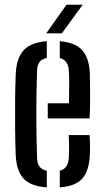

<svg xmlns="http://www.w3.org/2000/svg" viewBox="-20 -780 437 806"><path d="M46 -128.5Q44 -174.5 43.5 -236Q43 -297.5 43.5 -360Q44 -422.5 46 -470Q49.5 -537.5 80 -569.8Q110.5 -602 176.5 -607V-536.5Q154 -532 145 -518.5Q136 -505 135.5 -482Q132.5 -390 132.5 -302.2Q132.5 -214.5 135.5 -119.5Q136 -94 145.8 -80.8Q155.5 -67.5 176.5 -63.5V6.5Q108.5 2 78.8 -30.5Q49 -63 46 -128.5ZM180.5 -283V-346.5H269.5Q270.5 -388 270.5 -428.2Q270.5 -468.5 269 -482Q267 -527.5 231 -536.5V-607Q296 -601.5 325 -569.5Q354 -537.5 357 -473Q357.5 -461.5 358 -430Q358.5 -398.5 358.2 -358.8Q358 -319 356 -283ZM231 6.5V-63.5Q267 -71.5 269 -120Q270 -135 270 -159.8Q270 -184.5 268.5 -213H356Q357.5 -197 357.8 -171Q358 -145 357 -128.5Q354 -62.5 325.2 -30.2Q296.5 2 231 6.5ZM174 -640 259 -760H327L239.5 -640Z"/></svg>

Font: Big Shoulders Stencil Text Medium
Style: Regular
Weight: 500
Designer: Patric King
Foundry: XO Type Co
Version: Version 1.000